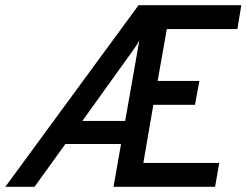

<svg xmlns="http://www.w3.org/2000/svg" viewBox="-42 -720 950 740"><path d="M-21.5 0 492 -700H888L873 -608H601L565.5 -408H726.5L709.5 -316H549L510.5 -92H803L787 0H395.5L424.5 -165H210L91 0ZM275.5 -254H440.5L495 -564Q488.5 -552 478.5 -537.2Q468.5 -522.5 458.5 -509Z"/></svg>

Font: Overpass Medium
Style: Italic
Weight: 500
Italic angle: -10°
Designer: Delve Withrington, Dave Bailey, Thomas Jockin
Foundry: Delve Fonts LLC
Version: Version 4.000